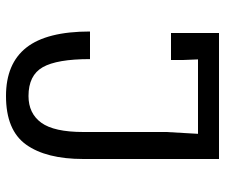

<svg xmlns="http://www.w3.org/2000/svg" viewBox="-75 -665 750 640"><g transform="rotate(90 300.0 -345.0)"><path d="M85 -270H177Q177 -160 204 -112.5Q231 -65 300 -65Q358 -65 389 -107.5Q420 -150 420 -248V-524L426 -629V-630H178L180 -580V-540H90V-700H510V-248Q510 -124 462 -57Q414 10 300 10Q192 10 138.5 -58Q85 -126 85 -270Z"/></g></svg>

Font: Sligoil Micro
Style: Regular
Weight: 400
Designer: Ariel Martín Pérez
Foundry: Igor Stepanchenko
Version: Version 1.001